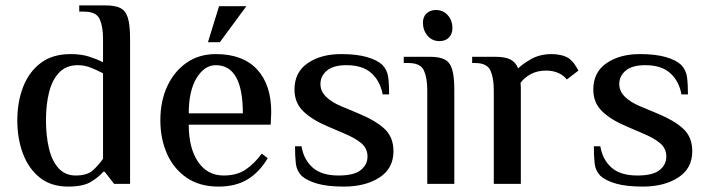

<svg xmlns="http://www.w3.org/2000/svg" viewBox="-20 -680 2620 710"><path d="M232 10Q169 10 127.5 -23Q86 -56 65 -111.5Q44 -167 44 -235Q44 -303 65.5 -358.5Q87 -414 130.5 -447Q174 -480 241 -480Q281 -480 310 -470.5Q339 -461 361 -450V-537Q361 -582 348.5 -609.5Q336 -637 291 -637H273V-660H371Q406 -660 425.5 -650Q445 -640 453 -613.5Q461 -587 461 -537V0H402L367 -45H362Q346 -26 317 -8Q288 10 232 10ZM260 -31Q303 -31 324.5 -51Q346 -71 361 -93V-409Q340 -420 316.5 -429.5Q293 -439 268 -439Q225 -439 199 -412Q173 -385 161.5 -339Q150 -293 150 -235Q150 -178 161 -131.5Q172 -85 196.5 -58Q221 -31 260 -31Z M788 10Q718 10 670 -23Q622 -56 597.5 -111.5Q573 -167 573 -235Q573 -306 598.5 -361Q624 -416 670 -448Q716 -480 778 -480Q878 -480 930.5 -423.5Q983 -367 983 -265L981 -219H678Q678 -132 712.5 -81.5Q747 -31 807 -31Q856 -31 888.5 -53Q921 -75 948 -112L970 -95Q940 -44 896 -17Q852 10 788 10ZM678 -261H878Q878 -439 778 -439Q736 -439 707 -391.5Q678 -344 678 -261ZM749 -524 790 -657H891L793 -524Z M1252 10Q1191 10 1153 -1Q1115 -12 1095 -30Q1077 -49 1074 -75Q1071 -101 1071 -139H1095Q1103 -90 1136 -60.5Q1169 -31 1232 -31Q1289 -31 1314 -51Q1339 -71 1339 -101Q1339 -131 1316 -150.5Q1293 -170 1249 -188L1191 -213Q1134 -237 1101.5 -268.5Q1069 -300 1069 -349Q1069 -413 1118 -446.5Q1167 -480 1241 -480Q1299 -480 1337 -469Q1375 -458 1394 -440Q1412 -421 1415.5 -395Q1419 -369 1419 -331H1395Q1386 -380 1353.5 -409.5Q1321 -439 1261 -439Q1213 -439 1189 -419Q1165 -399 1165 -369Q1165 -343 1185.5 -322.5Q1206 -302 1242 -287L1302 -262Q1368 -235 1401.5 -204Q1435 -173 1435 -121Q1435 -57 1383 -23.5Q1331 10 1252 10Z M1605 -528Q1578 -528 1561 -548Q1544 -568 1544 -596Q1544 -618 1557.5 -630.5Q1571 -643 1592 -643Q1619 -643 1636 -623.5Q1653 -604 1653 -576Q1653 -554 1640 -541Q1627 -528 1605 -528ZM1560 0V-347Q1560 -392 1547.5 -419.5Q1535 -447 1490 -447H1473V-470H1570Q1605 -470 1624.5 -460Q1644 -450 1652 -423.5Q1660 -397 1660 -347V0Z M1806 0V-347Q1806 -392 1793.5 -419.5Q1781 -447 1736 -447H1726V-470H1811Q1848 -470 1867.5 -460Q1887 -450 1896 -427Q1913 -444 1945 -462Q1977 -480 2021 -480Q2038 -480 2055 -476Q2072 -472 2084 -464Q2097 -454 2105 -442Q2113 -430 2119 -419L2076 -386Q2065 -401 2045 -410Q2025 -419 1999 -419Q1968 -419 1944 -406.5Q1920 -394 1905 -374Q1906 -365 1906 -355.5Q1906 -346 1906 -339V0Z M2357 10Q2296 10 2258 -1Q2220 -12 2200 -30Q2182 -49 2179 -75Q2176 -101 2176 -139H2200Q2208 -90 2241 -60.5Q2274 -31 2337 -31Q2394 -31 2419 -51Q2444 -71 2444 -101Q2444 -131 2421 -150.5Q2398 -170 2354 -188L2296 -213Q2239 -237 2206.5 -268.5Q2174 -300 2174 -349Q2174 -413 2223 -446.5Q2272 -480 2346 -480Q2404 -480 2442 -469Q2480 -458 2499 -440Q2517 -421 2520.5 -395Q2524 -369 2524 -331H2500Q2491 -380 2458.5 -409.5Q2426 -439 2366 -439Q2318 -439 2294 -419Q2270 -399 2270 -369Q2270 -343 2290.5 -322.5Q2311 -302 2347 -287L2407 -262Q2473 -235 2506.5 -204Q2540 -173 2540 -121Q2540 -57 2488 -23.5Q2436 10 2357 10Z"/></svg>

Font: El Messiri Medium
Style: Regular
Weight: 500
Designer: Mohamed Gaber
Foundry: Kief Type Foundry
Version: Version 2.020; ttfautohint (v1.8.3)